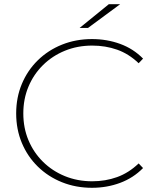

<svg xmlns="http://www.w3.org/2000/svg" viewBox="-20 -890 752 914"><path d="M418 4Q341 4 275 -22.5Q209 -49 160 -97Q111 -145 84 -209.5Q57 -274 57 -350Q57 -426 84 -490.5Q111 -555 160 -603Q209 -651 275 -677.5Q341 -704 418 -704Q489 -704 552 -681Q615 -658 661 -611L640 -589Q593 -634 537.5 -653.5Q482 -673 419 -673Q349 -673 289 -648.5Q229 -624 184.5 -580Q140 -536 115.5 -477.5Q91 -419 91 -350Q91 -281 115.5 -222.5Q140 -164 184.5 -120Q229 -76 289 -51.5Q349 -27 419 -27Q482 -27 537.5 -47Q593 -67 640 -112L661 -90Q615 -43 552 -19.5Q489 4 418 4ZM359 -757 498 -870H552L399 -757Z"/></svg>

Font: Montserrat ExtraLight
Style: Regular
Weight: 200
Designer: Julieta Ulanovsky
Foundry: Julieta Ulanovsky
Version: Version 9.000; ttfautohint (v1.8.4.7-5d5b)